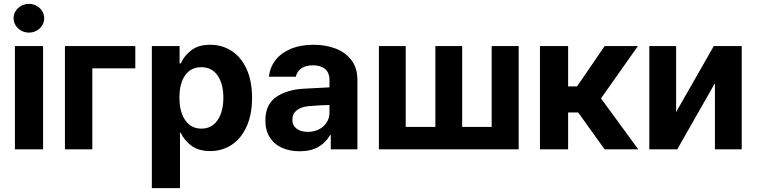

<svg xmlns="http://www.w3.org/2000/svg" viewBox="-20 -767 3886 986"><path d="M56.6 -530.3H201.2V0H56.6ZM49.8 -672.9Q49.8 -692.9 60.3 -710Q70.8 -727.1 89.1 -737.1Q107.4 -747.1 128.9 -747.1Q149.9 -747.1 168 -737.1Q186 -727.1 196.5 -710Q207 -692.9 207 -672.9Q207 -653.3 196.5 -636.5Q186 -619.6 168 -609.6Q149.9 -599.6 128.9 -599.6Q107.4 -599.6 89.1 -609.6Q70.8 -619.6 60.3 -636.5Q49.8 -653.3 49.8 -672.9Z M674.8 -416H454.1V0H313.5V-530.3H674.8Z M759.8 -530.3H902.3V-441.4H908.2Q926.3 -481.4 962.9 -509.3Q999.5 -537.1 1059.6 -537.1Q1119.6 -537.1 1168.5 -506.1Q1217.3 -475.1 1245.8 -413.8Q1274.4 -352.5 1274.4 -264.6Q1274.4 -178.7 1246.3 -116.9Q1218.3 -55.2 1169.7 -23.2Q1121.1 8.8 1059.6 8.8Q1000.5 8.8 963.6 -18.3Q926.8 -45.4 908.2 -85H904.3V199.2H759.8ZM1013.7 -106.4Q1067.9 -106.4 1097.4 -149.9Q1127 -193.4 1127 -265.6Q1127 -336.9 1097.4 -379.4Q1067.9 -421.9 1013.7 -421.9Q960 -421.9 930.7 -380.1Q901.4 -338.4 901.4 -265.6Q901.4 -217.8 914.6 -181.9Q927.7 -146 953.1 -126.2Q978.5 -106.4 1013.7 -106.4Z M1540 -311.5Q1593.8 -314.9 1671.9 -318.4V-361.3Q1670.9 -394.5 1648.9 -413.1Q1627 -431.6 1586.9 -431.6Q1550.8 -431.6 1527.8 -416Q1504.9 -400.4 1499 -373H1361.3Q1365.7 -419.9 1393.8 -457Q1421.9 -494.1 1472.2 -515.6Q1522.5 -537.1 1590.8 -537.1Q1651.4 -537.1 1702.4 -518.1Q1753.4 -499 1784.4 -458.7Q1815.4 -418.5 1815.4 -357.4V0H1678.7V-73.2H1674.8Q1653.8 -34.7 1615 -12.5Q1576.2 9.8 1519.5 9.8Q1467.8 9.8 1428 -8.1Q1388.2 -25.9 1365.5 -61.5Q1342.8 -97.2 1342.8 -148.4Q1342.8 -230.5 1397.9 -268.6Q1453.1 -306.6 1540 -311.5ZM1560.5 -89.8Q1592.8 -89.8 1618.4 -103Q1644 -116.2 1658.2 -139.2Q1672.4 -162.1 1671.9 -189.5V-228Q1648.9 -227.5 1615.2 -225.6Q1581.5 -223.6 1563.5 -221.7Q1525.4 -217.8 1503.4 -200.2Q1481.4 -182.6 1481.4 -152.3Q1481.4 -122.6 1503.2 -106.2Q1524.9 -89.8 1560.5 -89.8Z M2063.5 -530.3V-115.2H2215.8V-530.3H2353.5V-115.2H2504.9V-530.3H2643.6V0H1925.8V-530.3Z M2752.9 -530.3H2897.5V-323.2H2943.4L3085 -530.3H3255.9L3066.4 -261.7L3257.8 0H3085L2949.2 -189.5H2897.5V0H2752.9Z M3645.5 -530.3H3789.1V0H3651.4V-339.8L3458 0H3314.5V-530.3H3452.1V-191.4Z"/></svg>

Font: Pretendard JP
Style: Bold
Weight: 700
Designer: Base glyphs from Inter by Rasmus Andersson; Hangeul glyphs from Noto Sans CJK(Source Han Sans) by Jang Soo-young and Kan
Foundry: Kil Hyung-jin
Version: Version 1.309